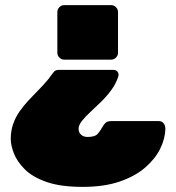

<svg xmlns="http://www.w3.org/2000/svg" viewBox="-20 -538 689 750"><path d="M424 -265Q432 -265 437.5 -259.5Q443 -254 443 -247Q443 -245 443 -243Q443 -241 442 -239Q433 -211 415 -186.5Q397 -162 375 -140.5Q353 -119 333 -100.5Q313 -82 300 -65.5Q287 -49 287 -35Q287 -25 291.5 -18Q296 -11 303.5 -7Q311 -3 321 -3Q351 -3 361.5 -15Q372 -27 379 -40Q384 -50 391.5 -57.5Q399 -65 415 -65H601Q612 -65 619 -56.5Q626 -48 626 -34Q625 4 605.5 43.5Q586 83 546.5 117Q507 151 446.5 171.5Q386 192 303 192Q216 192 161 172.5Q106 153 76 122.5Q46 92 34 60.5Q22 29 22 5Q22 -27 31.5 -54Q41 -81 57 -103.5Q73 -126 92 -146.5Q111 -167 129.5 -185.5Q148 -204 163 -222Q166 -226 169 -229Q172 -232 174 -236Q185 -251 191 -258Q197 -265 210 -265ZM414 -518Q425 -518 433 -510Q441 -502 441 -491V-332Q441 -321 433 -313Q425 -305 414 -305H231Q220 -305 212 -313Q204 -321 204 -332V-491Q204 -502 212 -510Q220 -518 231 -518Z"/></svg>

Font: Rubik Black
Style: Regular
Weight: 900
Designer: Hubert and Fischer
Foundry: Hubert and Fischer
Version: Version 2.300;gftools[0.9.30]